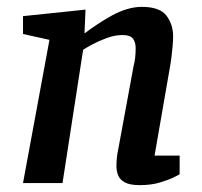

<svg xmlns="http://www.w3.org/2000/svg" viewBox="-20 -533 589 559"><path d="M387 6Q358 6 343.5 -2Q329 -10 324 -22.5Q319 -35 319 -50Q319 -63 320.5 -75.5Q322 -88 324 -97L369 -341Q372 -352 373.5 -365Q375 -378 375 -393Q375 -410 367 -420.5Q359 -431 337 -431Q314 -431 290 -422Q266 -413 247.5 -403Q229 -393 222 -388L162 0H47L124 -417L47 -434V-486L229 -505L226 -437H228Q245 -450 265.5 -463.5Q286 -477 307 -488.5Q328 -500 350 -506.5Q372 -513 393 -513Q445 -513 464.5 -487.5Q484 -462 484 -427Q484 -415 482.5 -398Q481 -381 479 -365Q477 -349 475 -339L430 -80H503V-26Q501 -24 485.5 -16.5Q470 -9 445 -1.5Q420 6 387 6Z"/></svg>

Font: Faustina SemiBold
Style: Italic
Weight: 600
Italic angle: -8°
Designer: Alfonso Garcia
Foundry: http://www.omnibus-type.com
Version: Version 1.200